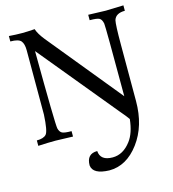

<svg xmlns="http://www.w3.org/2000/svg" viewBox="-134 -803 1056 1171"><g transform="rotate(-15 394.0 -218.0)"><path d="M411.6 256.8Q308.6 253.9 302.2 196.8Q302.2 123.5 369.6 123.5Q374 185.5 451.7 185.5Q518.1 185.5 566.9 120.6Q603 73.2 612.3 -13.7Q597.2 -35.6 563.5 -74.7L161.1 -563.5Q164.1 -100.1 170.4 -72.8Q176.3 -49.8 190.7 -42Q205.1 -34.2 250 -34.2V0Q162.1 -3.4 139.6 -3.4Q93.8 -3.4 30.8 0V-34.2Q74.2 -34.2 91.1 -53.5Q107.9 -72.8 113.3 -175.3V-581.5Q113.3 -622.1 97.9 -640.6Q82.5 -659.2 30.8 -659.2V-693.4Q74.7 -689.9 114.3 -689.9Q145.5 -689.9 193.4 -693.4Q203.1 -662.1 237.3 -619.6L615.7 -156.7Q615.7 -596.7 612.3 -616.7Q606.9 -643.1 592.8 -651.1Q578.6 -659.2 531.7 -659.2V-693.4Q616.2 -689.9 642.1 -689.9Q669.9 -689.9 753.9 -693.4V-659.2Q695.8 -659.2 683.6 -618.7Q677.2 -590.3 677.2 -466.8V-109.9Q677.2 46.9 598.6 151.9Q520 256.8 411.6 256.8Z"/></g></svg>

Font: Kelvinch
Style: Regular
Weight: 400
Designer: Paul James MIller
Foundry: High-Logic / Made with FontCreator
Version: Version 3.30 September 23, 2016